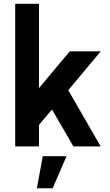

<svg xmlns="http://www.w3.org/2000/svg" viewBox="-20 -770 578 1010"><path d="M509.5 0H366L253.5 -194L185 -112.5V0H60V-750H185V-306.5L347 -500H510L339 -295.5ZM174 220.5 205 51.5H330L257 220.5Z"/></svg>

Font: Urbanist
Style: Bold
Weight: 700
Designer: Corey Hu
Foundry: Corey Hu
Version: Version 1.330; ttfautohint (v1.8.4.7-5d5b)